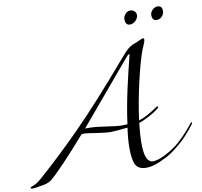

<svg xmlns="http://www.w3.org/2000/svg" viewBox="-162 -1232 1433 1364"><g transform="rotate(-10 555.0 -549.5)"><path d="M865 -1112Q883 -1112 895 -1100.5Q907 -1089 907 -1074Q907 -1050 888 -1032Q869 -1014 847 -1014Q814 -1014 814 -1058Q814 -1077 829 -1094.5Q844 -1112 865 -1112ZM1060 -1107Q1094 -1107 1094 -1070Q1094 -1046 1078 -1029.5Q1062 -1013 1040 -1013Q1007 -1013 1007 -1055Q1007 -1073 1023.5 -1090Q1040 -1107 1060 -1107ZM1020 -98Q996 -78 966.5 -58.5Q937 -39 883 -15.5Q829 8 786 8Q728 8 709 -29.5Q690 -67 690 -154Q690 -212 702 -296Q612 -286 582 -286Q541 -286 475 -297Q409 -308 392 -308Q378 -308 372 -306Q180 -87 102 -22Q73 0 16 6Q11 7 0.5 9Q-10 11 -19.5 12Q-29 13 -38 13Q-50 13 -50 6Q-50 0 -34 -4Q-4 -14 30 -44Q181 -176 345 -341.5Q509 -507 746 -784Q762 -802 772.5 -814.5Q783 -827 794 -837Q805 -847 810 -851.5Q815 -856 825.5 -862Q836 -868 839 -869.5Q842 -871 856 -876.5Q870 -882 876 -884Q879 -885 896.5 -893.5Q914 -902 920 -902Q928 -902 928 -892Q928 -884 923.5 -871.5Q919 -859 913 -845.5Q907 -832 906 -830Q877 -756 843 -609.5Q809 -463 792 -332Q823 -341 857 -360Q891 -379 912 -393.5Q933 -408 936 -408Q942 -408 942 -402Q942 -397 920 -381Q898 -365 861 -345.5Q824 -326 790 -314Q780 -227 780 -178Q780 -95 795.5 -62Q811 -29 841 -29Q871 -29 919.5 -52Q968 -75 1012 -108Q1074 -156 1148 -248Q1152 -254 1156 -254Q1160 -254 1160 -250Q1160 -248 1158 -244Q1090 -152 1020 -98ZM404 -342H438Q478 -342 555 -330Q632 -318 666 -318Q690 -318 706 -320Q713 -378 726 -448.5Q739 -519 752.5 -578.5Q766 -638 778 -689Q790 -740 798 -770.5Q806 -801 806 -802Q806 -808 803 -808Q796 -808 770 -776Z"/></g></svg>

Font: Miama Nueva
Style: Medium
Weight: 400
Italic angle: -28°
Version: Version 1.0